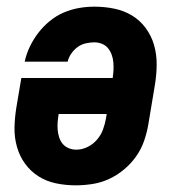

<svg xmlns="http://www.w3.org/2000/svg" viewBox="-20 -548 540 576"><path d="M207 8Q207 8 207 8Q207 8 207 8Q177 8 148 2Q119 -4 95.5 -19Q72 -34 55.5 -56.5Q39 -79 31 -107Q23 -135 23.5 -164.5Q24 -194 29 -225L44 -314H318Q320 -326 320.5 -338Q321 -350 320 -361.5Q319 -373 315 -384Q311 -395 304 -403.5Q297 -412 286 -416.5Q275 -421 263 -421Q251 -421 237.5 -418Q224 -415 213 -407Q202 -399 194 -387.5Q186 -376 183 -363H54Q59 -386 69.5 -408Q80 -430 95 -449.5Q110 -469 129.5 -485Q149 -501 171.5 -510.5Q194 -520 217 -524Q240 -528 263 -528Q294 -528 323 -522Q352 -516 376 -501.5Q400 -487 417 -464Q434 -441 442 -413.5Q450 -386 450 -356Q450 -326 445 -295L425 -175Q421 -151 412.5 -126Q404 -101 388.5 -79Q373 -57 352 -39.5Q331 -22 307 -11Q283 0 257.5 4Q232 8 207 8ZM209 -99Q226 -99 242.5 -107Q259 -115 271 -129Q283 -143 289 -159.5Q295 -176 298 -193L300 -206H156Q154 -194 153 -182Q152 -170 153 -158.5Q154 -147 157.5 -136Q161 -125 168 -116.5Q175 -108 186 -103.5Q197 -99 209 -99Z"/></svg>

Font: Iosevka SS04 Heavy Oblique
Style: Regular
Weight: 900
Italic angle: -9°
Monospace: yes
Designer: Belleve Invis
Foundry: Belleve Invis
Version: Version 19.0.0; ttfautohint (v1.8.4)